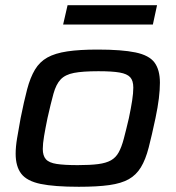

<svg xmlns="http://www.w3.org/2000/svg" viewBox="-20 -708 676 736"><path d="M282 8Q188 8 135.5 -3Q83 -14 61.5 -42Q40 -70 40 -119Q40 -145 45.5 -178Q51 -211 59 -255Q72 -320 84 -365.5Q96 -411 114 -441Q132 -471 161.5 -487.5Q191 -504 238 -511Q285 -518 354 -518Q447 -518 499.5 -507Q552 -496 572.5 -468Q593 -440 593 -391Q593 -364 589 -331Q585 -298 576 -255Q562 -189 550 -142.5Q538 -96 520 -66.5Q502 -37 473.5 -21Q445 -5 399 1.5Q353 8 282 8ZM278 -75Q326 -75 356.5 -79Q387 -83 405.5 -93.5Q424 -104 435 -124Q446 -144 454.5 -176Q463 -208 474 -255Q482 -293 486.5 -322Q491 -351 491 -372Q491 -399 479 -412Q467 -425 438.5 -430Q410 -435 357 -435Q297 -435 263.5 -428.5Q230 -422 212.5 -403.5Q195 -385 185 -349Q175 -313 162 -255Q154 -216 149 -186.5Q144 -157 144 -137Q144 -111 156 -97.5Q168 -84 197.5 -79.5Q227 -75 278 -75ZM222 -614 239 -688H582L566 -614Z"/></svg>

Font: Saira Expanded Medium
Style: Italic
Weight: 500
Width: 7
Italic angle: -12°
Designer: Hector Gatti with collaboration of the Omnibus-Type team
Foundry: Omnibus-Type
Version: Version 1.101